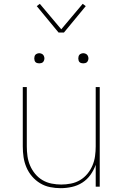

<svg xmlns="http://www.w3.org/2000/svg" viewBox="-20 -975 640 1003"><path d="M297 8Q269 8 241.5 2.5Q214 -3 190 -17.5Q166 -32 147.5 -53.5Q129 -75 118 -101Q107 -127 103 -154.5Q99 -182 99 -210V-520H120V-210Q120 -185 123.5 -159.5Q127 -134 137 -110.5Q147 -87 163.5 -67Q180 -47 202 -34Q224 -21 249.5 -16Q275 -11 300 -11Q325 -11 350.5 -16Q376 -21 398 -34Q420 -47 436.5 -67Q453 -87 463 -110.5Q473 -134 476.5 -159.5Q480 -185 480 -210V-520H501V0H480V-114Q470 -86 452.5 -61.5Q435 -37 410 -21Q385 -5 355.5 1.5Q326 8 297 8ZM415 -644Q410 -644 404.5 -645.5Q399 -647 395.5 -650.5Q392 -654 390.5 -659.5Q389 -665 389 -670Q389 -675 390.5 -680.5Q392 -686 395.5 -689.5Q399 -693 404.5 -695Q410 -697 415 -697Q420 -697 425.5 -695Q431 -693 434.5 -689.5Q438 -686 440 -680.5Q442 -675 442 -670Q442 -665 440 -659.5Q438 -654 434.5 -650.5Q431 -647 425.5 -645.5Q420 -644 415 -644ZM185 -644Q180 -644 174.5 -645.5Q169 -647 165.5 -650.5Q162 -654 160.5 -659.5Q159 -665 159 -670Q159 -675 160.5 -680.5Q162 -686 165.5 -689.5Q169 -693 174.5 -695Q180 -697 185 -697Q190 -697 195.5 -695Q201 -693 204.5 -689.5Q208 -686 210 -680.5Q212 -675 212 -670Q212 -665 210 -659.5Q208 -654 204.5 -650.5Q201 -647 195.5 -645.5Q190 -644 185 -644ZM286 -805 172 -943 188 -955 300 -822 412 -955 428 -943 314 -805Z"/></svg>

Font: Iosevka Thin Extended
Style: Regular
Weight: 100
Width: 7
Monospace: yes
Designer: Belleve Invis
Foundry: Belleve Invis
Version: Version 32.5.0; ttfautohint (v1.8.4)